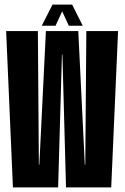

<svg xmlns="http://www.w3.org/2000/svg" viewBox="-20 -809 538 829"><path d="M35.8 0 6.5 -675H143.5L147.8 -97.8H149.8L178.2 -675H318L346.2 -97.8H348.2L352.8 -675H489.8L460.2 0H265L249.5 -573.2H247.5L231 0ZM160.2 -697.8 206.8 -789.2H291.5L337.2 -697.8H277.2L248.5 -760L219.8 -697.8Z"/></svg>

Font: Anybody UltraCondensed Thin
Style: Regular
Weight: 100
Width: 1
Designer: Tyler Finck
Foundry: Etcetera Type Company
Version: Version 1.110